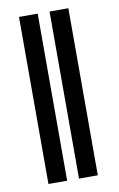

<svg xmlns="http://www.w3.org/2000/svg" viewBox="-83 -771 508 819"><g transform="rotate(-10 170.5 -362.0)"><path d="M140.1 0V-723.6H59.1V0ZM272.9 0V-723.6H191.4V0Z"/></g></svg>

Font: Inteeer Medium
Style: Regular
Weight: 500
Designer: Rasmus Andersson
Foundry: rsms
Version: Version 4.001;Glyphs 3.4 (3402)